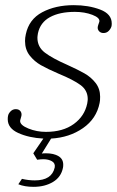

<svg xmlns="http://www.w3.org/2000/svg" viewBox="-20 -527 455 744"><path d="M413 -436Q413 -429 412 -425Q409 -415 401 -407Q393 -399 381 -399Q370 -399 363.5 -406.5Q357 -414 359 -424Q359 -426 365 -443Q368 -458 338 -469.5Q308 -481 270 -481Q211 -481 173.5 -460.5Q136 -440 127 -398Q125 -386 125 -381Q125 -345 154 -323Q183 -301 240 -276Q282 -257 307.5 -242.5Q333 -228 350.5 -205.5Q368 -183 368 -152Q368 -136 366 -128Q354 -67 301.5 -30.5Q249 6 178 10L142 68Q147 67 158 67Q188 67 206.5 78Q225 89 225 111Q225 119 224 123Q217 159 185.5 178Q154 197 110 197Q75 197 51 187L65 166Q90 172 115 172Q181 172 192 122Q195 106 181.5 98Q168 90 148 90Q138 90 124 92L109 67L148 10Q92 7 51 -11.5Q10 -30 10 -65Q10 -73 11 -77Q12 -86 20.5 -95Q29 -104 41 -104Q53 -104 59 -96.5Q65 -89 63 -78Q62 -73 60 -67Q58 -61 58 -58Q58 -42 90 -29Q122 -16 158 -16Q224 -16 266 -46.5Q308 -77 318 -126Q320 -138 320 -143Q320 -177 292 -197.5Q264 -218 208 -241Q164 -260 138.5 -274.5Q113 -289 95 -312Q77 -335 77 -368Q77 -381 80 -394Q92 -452 143.5 -479.5Q195 -507 266 -507Q323 -507 368 -490Q413 -473 413 -436Z"/></svg>

Font: Trirong ExtraLight
Style: Italic
Weight: 275
Italic angle: -12°
Designer: Katatrad Team
Foundry: CadsonDemak
Version: Version 1.003